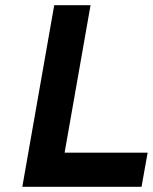

<svg xmlns="http://www.w3.org/2000/svg" viewBox="-20 -720 589 740"><path d="M66 0 189 -700H329L229 -131.5H549L525.5 0Z"/></svg>

Font: Overpass ExtraBold
Style: Italic
Weight: 800
Italic angle: -10°
Designer: Delve Withrington, Dave Bailey, Thomas Jockin
Foundry: Delve Fonts LLC
Version: Version 4.000